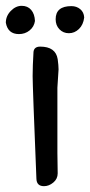

<svg xmlns="http://www.w3.org/2000/svg" viewBox="-51 -633 309 659"><path d="M14 -516Q-24 -516 -31 -555Q-31 -578 -14 -595.5Q3 -613 23.5 -613Q44 -613 56 -599Q68 -585 69 -561Q66 -541 50.5 -528.5Q35 -516 14 -516ZM194 -612Q212 -612 224.5 -601.5Q237 -591 238 -573Q235 -548 220 -533.5Q205 -519 185.5 -519Q166 -519 153 -532.5Q140 -546 140 -567Q140 -612 194 -612ZM146 -108 147 -38Q147 -19 132 -6.5Q117 6 100 6Q75 6 74 -19Q61 -338 61 -372Q61 -406 64 -455Q66 -473 87 -473Q140 -473 147 -430Q150 -408 150 -395L146 -332Z"/></svg>

Font: Patrick Hand
Style: Regular
Weight: 400
Designer: Patrick Wagesreiter
Foundry: Patrick Wagesreiter
Version: Version 1.003;PS 001.003;hotconv 1.0.70;makeotf.lib2.5.58329